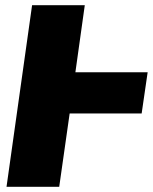

<svg xmlns="http://www.w3.org/2000/svg" viewBox="-20 -716 586 736"><path d="M546 -439 523 -281H247L207 0H5L103 -696H305L269 -439Z"/></svg>

Font: Fira Sans Black
Style: Italic
Weight: 900
Italic angle: -8°
Designer: Carrois Corporate & Edenspiekermann AG
Foundry: Carrois Corporate GbR & Edenspiekermann AG
Version: Version 4.203